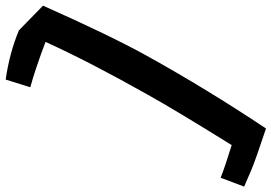

<svg xmlns="http://www.w3.org/2000/svg" viewBox="-172 -648 981 694"><g transform="rotate(90 319.0 -300.5)"><path d="M123 26Q221 63 287 81L259 170Q162 156 81 122L-8 35Q99 -206 173 -340Q294 -558 436 -771Q553 -732 584.5 -718.5Q616 -705 646 -692L614 -607Q574 -623 496 -647Q371 -446 314 -344Q193 -129 123 26Z"/></g></svg>

Font: Vampiro One
Style: Regular
Weight: 400
Designer: Riccardo De Franceschi
Foundry: Sorkin Type Co.
Version: Version 1.002